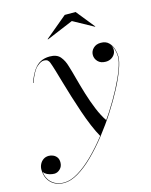

<svg xmlns="http://www.w3.org/2000/svg" viewBox="-204 -766 872 1112"><g transform="rotate(-15 232.0 -210.0)"><path d="M41 260Q7.5 260 -17 246.2Q-41.5 232.5 -54.8 208Q-68 183.5 -68 151Q-68 134.5 -60.5 119.2Q-53 104 -39.2 94.5Q-25.5 85 -6.5 85Q6 85 19 90.5Q32 96 40.8 107.8Q49.5 119.5 49.5 138.5Q49.5 163 33.8 178.2Q18 193.5 -1 193.5Q-14 193.5 -29.5 189Q-45 184.5 -56 175.2Q-67 166 -67 151H-65Q-65 183 -52 206.8Q-39 230.5 -15 244Q9 257.5 41 257.5Q80 257.5 125.2 230.2Q170.5 203 217.5 156.8Q264.5 110.5 309.8 52.8Q355 -5 394.8 -66.8Q434.5 -128.5 465 -186.5Q495.5 -244.5 512.8 -291.5Q530 -338.5 530 -366Q530 -386.5 523.2 -409.8Q516.5 -433 500 -450Q483.5 -467 453.5 -467V-468.5Q472 -468.5 486.2 -460.5Q500.5 -452.5 508.5 -439.8Q516.5 -427 516.5 -413Q516.5 -396.5 508 -383.5Q499.5 -370.5 485.5 -363.2Q471.5 -356 454.5 -356Q424.5 -356 408 -373.2Q391.5 -390.5 391.5 -413Q391.5 -436 408.8 -452.8Q426 -469.5 453.5 -469.5Q484 -469.5 501.2 -452.2Q518.5 -435 525.5 -410.8Q532.5 -386.5 532.5 -366Q532.5 -338 515.2 -290.8Q498 -243.5 467.5 -185.2Q437 -127 397.2 -65.2Q357.5 -3.5 312 54.5Q266.5 112.5 219.2 159Q172 205.5 126.2 232.8Q80.5 260 41 260ZM312 51.5Q294 20 276 -22.8Q258 -65.5 241.5 -114Q225 -162.5 209.8 -211.2Q194.5 -260 182 -304Q169.5 -348 159.2 -382Q149 -416 142 -434Q139 -442 132 -448.8Q125 -455.5 107.5 -455.5Q90.5 -455.5 66.2 -434Q42 -412.5 17.5 -345.5L15 -346.5Q31.5 -391.5 50.2 -418.5Q69 -445.5 92.8 -457.5Q116.5 -469.5 147.5 -469.5Q190 -469.5 210.2 -445.5Q230.5 -421.5 240.5 -385.5Q251 -352 263.2 -305.5Q275.5 -259 291 -208.5Q306.5 -158 326 -110.5Q345.5 -63 370 -27Q362.5 -16 355.8 -6.5Q349 3 342.5 11.8Q336 20.5 328.5 30.2Q321 40 312 51.5ZM164.5 -567.5 162.5 -569.5 294.5 -679.5H359.5L448 -569.5L447 -567.5L325 -634.5Z"/></g></svg>

Font: Bodoni Moda 72pt
Style: Italic
Weight: 400
Italic angle: -13°
Designer: Owen Earl
Foundry: indestructible type
Version: Version 2.005